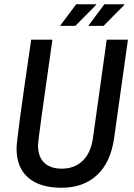

<svg xmlns="http://www.w3.org/2000/svg" viewBox="-20 -873 632 905"><path d="M58 -174Q58 -218 127 -686H227Q159 -212 159 -189Q159 -135 188 -106.5Q217 -78 271 -78Q331 -78 369.5 -115Q408 -152 418 -221L483 -686H583L518 -223Q502 -108 437.5 -48Q373 12 270 12Q168 12 113 -35.5Q58 -83 58 -174ZM339 -853H432L433 -850L335 -751H263ZM472 -853H565L566 -850L468 -751H396Z"/></svg>

Font: Archivo Narrow Medium
Style: Italic
Weight: 500
Italic angle: -8°
Designer: Hector Gatti
Foundry: Omnibus-Type
Version: Version 2.001